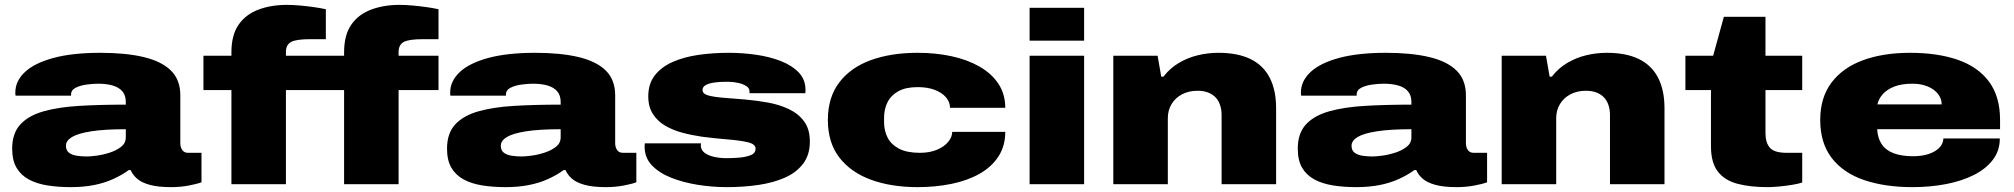

<svg xmlns="http://www.w3.org/2000/svg" viewBox="-20 -757 8275 789"><path d="M270 12Q219 12 175 5Q131 -2 98.5 -19.5Q66 -37 48 -67.5Q30 -98 30 -146Q30 -209 63.5 -245.5Q97 -282 159 -299.5Q221 -317 306.5 -322Q392 -327 497 -327V-338Q497 -365 483 -381.5Q469 -398 443.5 -405.5Q418 -413 383 -413Q362 -413 336 -409.5Q310 -406 291 -396.5Q272 -387 272 -368V-364H44Q43 -368 43 -370.5Q43 -373 43 -377Q43 -424 82.5 -461Q122 -498 200 -519Q278 -540 392 -540Q497 -540 570.5 -522.5Q644 -505 682.5 -467Q721 -429 721 -365V-168Q721 -152 729 -140.5Q737 -129 753 -129H808V-8Q790 -1 755.5 5.5Q721 12 683 12Q629 12 595 2.5Q561 -7 543 -23Q525 -39 517 -58H509Q480 -37 444.5 -21Q409 -5 366 3.5Q323 12 270 12ZM337 -114Q352 -114 378 -117.5Q404 -121 431.5 -130Q459 -139 478 -154Q497 -169 497 -193V-226Q410 -226 355.5 -217.5Q301 -209 276 -194Q251 -179 251 -158Q251 -139 263.5 -129.5Q276 -120 296 -117Q316 -114 337 -114Z M931 0V-387H816V-528H931V-542Q931 -613 960.5 -655.5Q990 -698 1042 -717.5Q1094 -737 1159 -737Q1182 -737 1211 -734.5Q1240 -732 1268.5 -728Q1297 -724 1319 -719V-596H1255Q1197 -596 1176 -584.5Q1155 -573 1155 -543V-528H1394V-542Q1394 -613 1423.5 -655.5Q1453 -698 1505 -717.5Q1557 -737 1622 -737Q1645 -737 1674 -734.5Q1703 -732 1731.5 -728Q1760 -724 1782 -719V-596H1718Q1660 -596 1639 -584.5Q1618 -573 1618 -543V-528H1782V-387H1618V0H1394V-387H1155V0Z M2057 12Q2006 12 1962 5Q1918 -2 1885.5 -19.5Q1853 -37 1835 -67.5Q1817 -98 1817 -146Q1817 -209 1850.5 -245.5Q1884 -282 1946 -299.5Q2008 -317 2093.5 -322Q2179 -327 2284 -327V-338Q2284 -365 2270 -381.5Q2256 -398 2230.5 -405.5Q2205 -413 2170 -413Q2149 -413 2123 -409.5Q2097 -406 2078 -396.5Q2059 -387 2059 -368V-364H1831Q1830 -368 1830 -370.5Q1830 -373 1830 -377Q1830 -424 1869.5 -461Q1909 -498 1987 -519Q2065 -540 2179 -540Q2284 -540 2357.5 -522.5Q2431 -505 2469.5 -467Q2508 -429 2508 -365V-168Q2508 -152 2516 -140.5Q2524 -129 2540 -129H2595V-8Q2577 -1 2542.5 5.5Q2508 12 2470 12Q2416 12 2382 2.5Q2348 -7 2330 -23Q2312 -39 2304 -58H2296Q2267 -37 2231.5 -21Q2196 -5 2153 3.5Q2110 12 2057 12ZM2124 -114Q2139 -114 2165 -117.5Q2191 -121 2218.5 -130Q2246 -139 2265 -154Q2284 -169 2284 -193V-226Q2197 -226 2142.5 -217.5Q2088 -209 2063 -194Q2038 -179 2038 -158Q2038 -139 2050.5 -129.5Q2063 -120 2083 -117Q2103 -114 2124 -114Z M2967 12Q2907 12 2847.5 2.5Q2788 -7 2738.5 -26.5Q2689 -46 2659 -77.5Q2629 -109 2629 -154Q2629 -157 2629 -160.5Q2629 -164 2630 -168H2861Q2860 -164 2860 -161.5Q2860 -159 2860 -157Q2861 -140 2875.5 -129Q2890 -118 2914 -112.5Q2938 -107 2967 -107Q2987 -107 3015 -109Q3043 -111 3064 -119Q3085 -127 3085 -146Q3085 -165 3053 -172.5Q3021 -180 2971 -184Q2921 -188 2866 -195Q2824 -201 2784.5 -211.5Q2745 -222 2713.5 -240.5Q2682 -259 2663 -288.5Q2644 -318 2644 -361Q2644 -413 2671 -447.5Q2698 -482 2744.5 -502.5Q2791 -523 2850.5 -531.5Q2910 -540 2975 -540Q3031 -540 3087 -532Q3143 -524 3189 -506Q3235 -488 3262.5 -459Q3290 -430 3290 -388Q3290 -385 3290 -380.5Q3290 -376 3289 -374H3060V-382Q3060 -395 3046.5 -403.5Q3033 -412 3013 -416.5Q2993 -421 2972 -421Q2963 -421 2945.5 -420.5Q2928 -420 2910 -417Q2892 -414 2879.5 -407Q2867 -400 2867 -387Q2867 -371 2891.5 -364.5Q2916 -358 2956 -355Q2996 -352 3043 -348Q3089 -344 3136 -335.5Q3183 -327 3222 -308.5Q3261 -290 3284.5 -258Q3308 -226 3308 -175Q3308 -121 3280.5 -84.5Q3253 -48 3205.5 -27Q3158 -6 3096.5 3Q3035 12 2967 12Z M3751 12Q3642 12 3559 -18.5Q3476 -49 3429 -110Q3382 -171 3382 -264Q3382 -357 3429 -418.5Q3476 -480 3559 -510Q3642 -540 3751 -540Q3825 -540 3890 -526Q3955 -512 4005 -483.5Q4055 -455 4083 -412.5Q4111 -370 4111 -314H3884Q3884 -338 3867 -357.5Q3850 -377 3820.5 -388Q3791 -399 3751 -399Q3702 -399 3671.5 -382Q3641 -365 3627 -336.5Q3613 -308 3613 -274V-254Q3613 -220 3627.5 -191.5Q3642 -163 3674.5 -146Q3707 -129 3760 -129Q3800 -129 3830 -141.5Q3860 -154 3876.5 -174Q3893 -194 3893 -215H4111Q4111 -157 4083 -114Q4055 -71 4005.5 -43Q3956 -15 3890.5 -1.5Q3825 12 3751 12Z M4211 -590V-725H4435V-590ZM4211 0V-528H4435V0Z M4555 0V-528H4737L4752 -442H4761Q4788 -477 4824.5 -498.5Q4861 -520 4902.5 -530Q4944 -540 4987 -540Q5066 -540 5118.5 -514.5Q5171 -489 5197.5 -438Q5224 -387 5224 -312V0H5000V-285Q5000 -306 4994 -324.5Q4988 -343 4976 -356Q4964 -369 4945.5 -376.5Q4927 -384 4901 -384Q4865 -384 4837.5 -369.5Q4810 -355 4794.5 -329.5Q4779 -304 4779 -271V0Z M5553 12Q5502 12 5458 5Q5414 -2 5381.5 -19.5Q5349 -37 5331 -67.5Q5313 -98 5313 -146Q5313 -209 5346.5 -245.5Q5380 -282 5442 -299.5Q5504 -317 5589.5 -322Q5675 -327 5780 -327V-338Q5780 -365 5766 -381.5Q5752 -398 5726.5 -405.5Q5701 -413 5666 -413Q5645 -413 5619 -409.5Q5593 -406 5574 -396.5Q5555 -387 5555 -368V-364H5327Q5326 -368 5326 -370.5Q5326 -373 5326 -377Q5326 -424 5365.5 -461Q5405 -498 5483 -519Q5561 -540 5675 -540Q5780 -540 5853.5 -522.5Q5927 -505 5965.5 -467Q6004 -429 6004 -365V-168Q6004 -152 6012 -140.5Q6020 -129 6036 -129H6091V-8Q6073 -1 6038.5 5.5Q6004 12 5966 12Q5912 12 5878 2.5Q5844 -7 5826 -23Q5808 -39 5800 -58H5792Q5763 -37 5727.5 -21Q5692 -5 5649 3.5Q5606 12 5553 12ZM5620 -114Q5635 -114 5661 -117.5Q5687 -121 5714.5 -130Q5742 -139 5761 -154Q5780 -169 5780 -193V-226Q5693 -226 5638.5 -217.5Q5584 -209 5559 -194Q5534 -179 5534 -158Q5534 -139 5546.5 -129.5Q5559 -120 5579 -117Q5599 -114 5620 -114Z M6151 0V-528H6333L6348 -442H6357Q6384 -477 6420.5 -498.5Q6457 -520 6498.5 -530Q6540 -540 6583 -540Q6662 -540 6714.5 -514.5Q6767 -489 6793.5 -438Q6820 -387 6820 -312V0H6596V-285Q6596 -306 6590 -324.5Q6584 -343 6572 -356Q6560 -369 6541.5 -376.5Q6523 -384 6497 -384Q6461 -384 6433.5 -369.5Q6406 -355 6390.5 -329.5Q6375 -304 6375 -271V0Z M7243 12Q7171 12 7119 -2Q7067 -16 7039 -52.5Q7011 -89 7011 -156V-387H6906V-528H7020L7064 -688H7235V-528H7386V-387H7235V-210Q7235 -171 7253 -150Q7271 -129 7323 -129H7386V-7Q7372 -2 7345 2.5Q7318 7 7290 9.5Q7262 12 7243 12Z M7839 12Q7726 12 7640.5 -17Q7555 -46 7507.5 -107.5Q7460 -169 7460 -264Q7460 -357 7507 -418.5Q7554 -480 7637 -510Q7720 -540 7829 -540Q7943 -540 8026 -511Q8109 -482 8154 -421Q8199 -360 8199 -264V-226H7694Q7696 -189 7713 -164Q7730 -139 7762.5 -127Q7795 -115 7841 -115Q7871 -115 7894.5 -121Q7918 -127 7934 -137.5Q7950 -148 7958 -161Q7966 -174 7966 -188H8198Q8198 -138 8169.5 -100.5Q8141 -63 8091.5 -38Q8042 -13 7977 -0.5Q7912 12 7839 12ZM7695 -328H7959Q7959 -345 7951 -360Q7943 -375 7927.5 -387Q7912 -399 7889.5 -406Q7867 -413 7839 -413Q7795 -413 7765 -401.5Q7735 -390 7717.5 -370.5Q7700 -351 7695 -328Z"/></svg>

Font: Archivo SemiBold Expanded Black
Style: Regular
Weight: 900
Width: 7
Version: Version 2.001